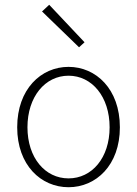

<svg xmlns="http://www.w3.org/2000/svg" viewBox="-20 -772 574 804"><path d="M267 12C382 12 482 -80 482 -239C482 -399 382 -492 267 -492C152 -492 52 -399 52 -239C52 -80 152 12 267 12ZM267 -25C169 -25 95 -111 95 -239C95 -367 169 -455 267 -455C365 -455 439 -367 439 -239C439 -111 365 -25 267 -25ZM311 -574 334 -595 186 -752 156 -724Z"/></svg>

Font: Source Sans Pro Light
Style: Regular
Weight: 300
Designer: Paul D. Hunt
Foundry: Adobe Systems Incorporated
Version: Version 3.006;hotconv 1.0.111;makeotfexe 2.5.65597